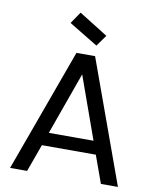

<svg xmlns="http://www.w3.org/2000/svg" viewBox="-98 -992 869 1066"><g transform="rotate(10 337.0 -458.5)"><path d="M545 0 489 -155H185L129 0H33L285 -693H390L641 0ZM463 -229 337 -581 211 -229ZM224 -851 269 -917 432 -815 387 -752Z"/></g></svg>

Font: SVN-Poppins
Style: Regular
Weight: 400
Designer: Ninad Kale (Devanagari), Jonny Pinhorn (Latin)
Foundry: Indian Type Foundry
Version: Version 3.002 2017